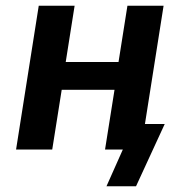

<svg xmlns="http://www.w3.org/2000/svg" viewBox="-20 -521 656 669"><path d="M351 128 408 0H355L369 -89H554L454 128ZM36 0 115 -501H240L209 -305H393L424 -501H550L471 0H346L379 -208H195L162 0Z"/></svg>

Font: Nunito Sans 7pt Condensed
Style: Bold Italic
Weight: 700
Width: 3
Italic angle: -9°
Designer: Vernon Adams
Foundry: Vernon Adams
Version: Version 3.101;gftools[0.9.27]